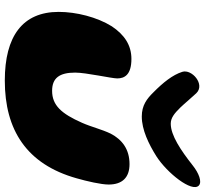

<svg xmlns="http://www.w3.org/2000/svg" viewBox="-46 -730 812 759"><g transform="rotate(90 359.5 -350.0)"><path d="M440 -505C493 -505 549 -532.5 597 -562.5C663.5 -605 741.5 -703.5 713 -730.5C698.5 -744 663.5 -730.5 633 -706C574 -659.5 514.5 -619.5 468.5 -619.5C446 -619.5 428.5 -633 404.5 -657.5C385.5 -677.5 371.5 -695.5 348 -720.5C313.5 -756.5 251.5 -703 263.5 -665C275.5 -627 306 -589 344.5 -551C370 -525 396 -505 440 -505ZM298 36.5C493 36.5 629 -49.5 684.5 -248C696 -288 709 -344.5 709 -374C709 -428 681 -456.5 628.5 -456.5C569 -456.5 531.5 -427 508 -382.5C490 -345 482 -307.5 465 -269C429 -187.5 396 -150.5 338.5 -150.5C288 -150.5 266.5 -179.5 266.5 -241.5C266.5 -285.5 289.5 -385.5 289.5 -408C289.5 -436.5 275.5 -464 212.5 -464C158 -464 117 -436.5 83.5 -386.5C47 -328 26.5 -245.5 26.5 -176.5C26.5 -33.5 123 36.5 298 36.5Z"/></g></svg>

Font: Gluten
Style: Bold Italic
Weight: 700
Italic angle: -13°
Designer: Tyler Finck
Foundry: Etcetera Type Company
Version: Version 0.920